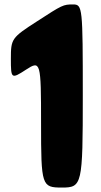

<svg xmlns="http://www.w3.org/2000/svg" viewBox="-20 -845 453 865"><path d="M97 -531C163 -574 165 -567 165 -288C165 -8 168 0 259 0C350 0 353 -12 353 -413C353 -813 352 -825 309 -825C265 -825 261 -823 147 -749C32 -675 29 -670 29 -580C29 -490 31 -488 97 -531Z"/></svg>

Font: Hussar Print
Style: Bold
Weight: 700
Foundry: Cannot Into Space Fonts
Version: Version 2.00